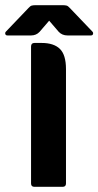

<svg xmlns="http://www.w3.org/2000/svg" viewBox="-77 -722 380 742"><path d="M113 -642 76 -599Q63 -585 43 -585H-48Q-55 -585 -56.5 -590.5Q-58 -596 -54 -600L33 -691Q40 -699 46 -700.5Q52 -702 62 -702H164Q174 -702 180 -700.5Q186 -699 193 -691L280 -600Q284 -596 282.5 -590.5Q281 -585 274 -585H184Q163 -585 150 -599ZM43 -13V-542Q43 -556 56 -556H84Q131 -556 154.5 -533Q178 -510 178 -455V-13Q178 0 165 0H56Q43 0 43 -13Z"/></svg>

Font: Zain Black
Style: Regular
Weight: 900
Designer: Zain,Boutros
Foundry: Mobile Telecommunications Company (Zain), 2024
Version: Version 1.50; ttfautohint (v1.8.4)